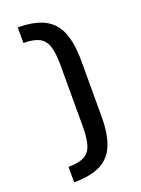

<svg xmlns="http://www.w3.org/2000/svg" viewBox="-157 -836 719 980"><g transform="rotate(-20 202.0 -346.5)"><path d="M69.3 74.7V-9.3Q124.5 -9.3 154.5 -24.7Q184.6 -40 196.5 -76.7Q208.5 -113.3 208.5 -177.7V-510.7Q208.5 -576.7 196.5 -613.8Q184.6 -650.9 154.3 -666.5Q124 -682.1 69.3 -682.1V-766.6Q158.7 -766.6 213.1 -738.8Q267.6 -710.9 291.7 -650.9Q315.9 -590.8 315.9 -493.7V-193.8Q315.9 -98.6 291.7 -39.3Q267.6 20 213.4 47.4Q159.2 74.7 69.3 74.7Z"/></g></svg>

Font: Monda Medium
Style: Regular
Weight: 500
Designer: Vernon Adams
Foundry: Vernon Adams
Version: Version 2.200